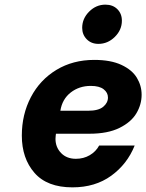

<svg xmlns="http://www.w3.org/2000/svg" viewBox="-20 -806 630 827"><path d="M74 -222Q74 -313 113 -387.5Q152 -462 223 -505Q294 -548 386 -548Q457 -548 503 -526.5Q549 -505 569.5 -471Q590 -437 590 -398Q590 -356 567.5 -318Q545 -280 494.5 -255Q444 -230 365 -230H221L220 -222Q219 -217 219 -208Q219 -172 243 -147Q267 -122 307 -122Q340 -122 366.5 -137.5Q393 -153 407 -179H560Q528 -99 459 -49Q390 1 292 1Q183 1 128.5 -61.5Q74 -124 74 -222ZM360 -329Q404 -329 424.5 -346Q445 -363 445 -386Q445 -407 426.5 -421.5Q408 -436 371 -436Q321 -436 284.5 -407.5Q248 -379 240 -329ZM334 -686Q334 -726 364 -756Q394 -786 434 -786Q466 -786 485.5 -766.5Q505 -747 505 -717Q505 -677 474.5 -647Q444 -617 404 -617Q373 -617 353.5 -637Q334 -657 334 -686Z"/></svg>

Font: Be Vietnam ExtraBold
Style: Italic
Weight: 800
Italic angle: -9.778°
Designer: Gabriel Lam
Foundry: TypeRant
Version: Version 3.000